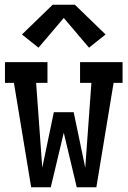

<svg xmlns="http://www.w3.org/2000/svg" viewBox="-20 -793 540 813"><path d="M112 0 39 -442H1V-530H181V-442H133L159 -83L208 -318H292L341 -83L367 -442H319V-530H499V-442H461L388 0H305L250 -231L195 0ZM143 -591 73 -647 203 -773H297L427 -647L357 -591L250 -717Z"/></svg>

Font: Iosevka Slab Semibold
Style: Regular
Weight: 600
Monospace: yes
Designer: Belleve Invis
Foundry: Belleve Invis
Version: Version 11.1.1; ttfautohint (v1.8.3)